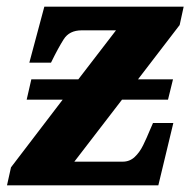

<svg xmlns="http://www.w3.org/2000/svg" viewBox="-20 -556 580 576"><path d="M1 0 13 -54 168 -257H60L74 -318H215L328 -465H225Q188 -465 171 -438Q154 -411 135 -372L133 -368H68L113 -536H531L519 -481L394 -318H499L484 -257H346L203 -71H348Q369 -71 384 -85Q399 -99 409.5 -120.5Q420 -142 429 -164L439 -187H500L455 0Z"/></svg>

Font: Noto Serif SemiCondensed ExtraBold
Style: Italic
Weight: 800
Width: 4
Italic angle: -12°
Designer: Monotype Design Team
Foundry: Monotype Imaging Inc.
Version: Version 2.014; ttfautohint (v1.8.4.7-5d5b)